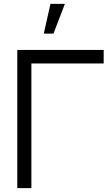

<svg xmlns="http://www.w3.org/2000/svg" viewBox="-20 -980 570 1000"><path d="M243 -960 208 -805H258.5L318 -960ZM70 0H143.5V-649.5H520V-720H70Z"/></svg>

Font: Hauora
Style: Regular
Weight: 400
Designer: Mikhail Sharanda
Foundry: WCYS & Co.
Version: Version 1.010